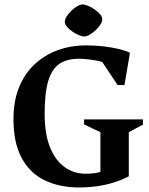

<svg xmlns="http://www.w3.org/2000/svg" viewBox="-20 -833 674 869"><path d="M339.6 15.6Q249.6 15.6 182.4 -16.9Q115.1 -49.4 78.1 -117.9Q41 -186.4 41 -294Q41 -375.1 66 -437.2Q91 -499.2 136.3 -541.7Q181.6 -584.2 241.5 -605.9Q301.4 -627.6 371.1 -627.6Q411.2 -627.6 450.7 -622.9Q490.1 -618.1 521.4 -610.4Q552.7 -602.6 568.1 -593.9L543.4 -448.1H512.2L443 -552.1Q422.5 -559 390.6 -563.1Q358.6 -567.1 336.6 -567.1Q284 -567.1 249.7 -544.6Q215.5 -522 198.8 -468.1Q182.1 -414.3 182.1 -318.4Q182.1 -224.5 207.2 -164.4Q232.4 -104.2 274.2 -75.5Q316 -46.7 365.9 -46.7Q386 -46.7 403.1 -48.6Q420.1 -50.5 434.4 -54.6V-234.7L360.4 -270V-292.7H626.9V-269L562.9 -234.7V-35.1Q531 -18 492.9 -6.4Q454.9 5.1 415.6 10.4Q376.2 15.6 339.6 15.6ZM361.7 -667.9Q351.6 -667.9 336.7 -674.1Q321.9 -680.3 307.5 -690.2Q293.1 -700.1 283.3 -711.8Q273.4 -723.5 273.4 -734.3Q273.4 -745.2 281.7 -758.5Q290 -771.7 302.9 -784.2Q315.8 -796.7 329.6 -804.9Q343.4 -813 354.4 -813Q363.6 -813 378.5 -806.7Q393.4 -800.5 408.2 -790.3Q423.1 -780.1 433 -768.5Q442.9 -757 442.9 -745.4Q442.9 -734.5 434.3 -721.4Q425.8 -708.3 412.5 -695.9Q399.2 -683.5 385.5 -675.7Q371.7 -667.9 361.7 -667.9Z"/></svg>

Font: Ancizar Serif Light
Style: Regular
Weight: 300
Designer: Cesar Puertas, Viviana Monsalve, Julian Moncada, Julian Prieto, Jose Castro, Felipe Aragon, Mariel Hernandez, Sara Alarc
Version: Version 8.100